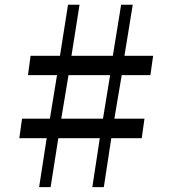

<svg xmlns="http://www.w3.org/2000/svg" viewBox="-20 -790 728 810"><path d="M177 -207H61.5L73 -289.5H190.5L220.5 -473H98L109 -554.5H233L267 -770H315.5L281.5 -554.5H456L491 -770H540L505 -554.5H626L614.5 -473H493.5L462.5 -289.5H589.5L578 -207H449.5L418 -0.5H369.5L401 -207H226L193.5 -0.5H145ZM414.5 -289.5 444.5 -473H269L238.5 -289.5Z"/></svg>

Font: Merriweather 72pt SemiBold
Style: Regular
Weight: 600
Version: Version 2.100